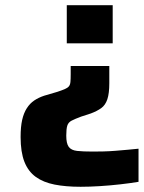

<svg xmlns="http://www.w3.org/2000/svg" viewBox="-20 -530 551 736"><path d="M289 186Q232 186 189 177.5Q146 169 117 148Q88 127 73.5 90Q59 53 59 -5Q59 -44 65 -70.5Q71 -97 83 -115.5Q95 -134 111.5 -145Q128 -156 149 -163L200 -178Q218 -184 228.5 -188.5Q239 -193 244 -199Q249 -205 250 -216Q251 -227 251 -246V-277H399V-211Q399 -172 391.5 -149.5Q384 -127 368 -115.5Q352 -104 328 -95L291 -83Q267 -74 254.5 -67.5Q242 -61 238 -48.5Q234 -36 234 -10Q234 20 243.5 33Q253 46 275.5 48.5Q298 51 336 51Q353 51 376 50.5Q399 50 423 48Q447 46 470 44Q493 42 511 40V167Q481 172 442 176.5Q403 181 363 183.5Q323 186 289 186ZM236 -364V-510H412V-364Z"/></svg>

Font: Saira SemiExpanded
Style: Bold
Weight: 700
Width: 6
Designer: Hector Gatti with collaboration of the Omnibus-Type team
Foundry: Omnibus-Type
Version: Version 1.101